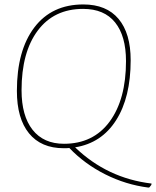

<svg xmlns="http://www.w3.org/2000/svg" viewBox="-20 -662 702 864"><path d="M355 -642Q459 -642 513.5 -577Q568 -512 568 -391Q568 -224 502.5 -121Q437 -18 318 1Q462 140 662 164L661 170Q652 182 651 182H647Q546 169 453.5 122.5Q361 76 292 4Q284 5 267 5Q165 5 110.5 -62Q56 -129 56 -253Q56 -435 134.5 -538.5Q213 -642 355 -642ZM354 -622Q223 -622 150 -524.5Q77 -427 77 -256Q77 -141 126.5 -78Q176 -15 268 -15Q400 -15 473.5 -115Q547 -215 547 -387Q547 -500 498 -561Q449 -622 354 -622Z"/></svg>

Font: Alegreya Sans SC Thin
Style: Italic
Weight: 100
Italic angle: -7°
Designer: Juan Pablo del Peral
Foundry: Huerta Tipografica
Version: Version 2.007